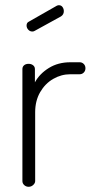

<svg xmlns="http://www.w3.org/2000/svg" viewBox="-20 -717 359 737"><path d="M104 -596Q95 -596 88.5 -603Q82 -610 82 -619Q82 -630 91 -634L198 -695Q202 -697 206 -697Q215 -697 220 -690Q225 -683 225 -674Q225 -661 214 -654L114 -599Q110 -596 104 -596ZM115 -286V-22Q115 -14 107.5 -7Q100 0 90 0Q80 0 73 -6.5Q66 -13 66 -22V-452Q66 -461 72.5 -466.5Q79 -472 90 -472Q100 -472 107 -466.5Q114 -461 114 -452V-401Q132 -434 167.5 -456Q203 -478 250 -478H286Q295 -478 301.5 -471.5Q308 -465 308 -455Q308 -445 301.5 -438.5Q295 -432 286 -432H250Q215 -432 184 -414Q153 -396 134 -363Q115 -330 115 -286Z"/></svg>

Font: Dosis
Style: Regular
Weight: 400
Designer: Edgar Tolentino, Pablo Impallari, Igino Marini
Foundry: Edgar Tolentino, Pablo Impallari, Igino Marini
Version: Version 1.007;Glyphs 3.1.1 (3134)